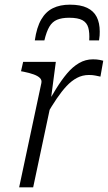

<svg xmlns="http://www.w3.org/2000/svg" viewBox="-20 -802 462 822"><path d="M279 -782Q237 -782 206.5 -767Q176 -752 156.5 -718.5Q137 -685 129 -629H170Q179 -667 191.5 -688Q204 -709 224.5 -717.5Q245 -726 276 -726Q314 -726 333 -715.5Q352 -705 358 -683.5Q364 -662 362 -629H404Q406 -641 406.5 -650Q407 -659 407 -667Q407 -704 394 -729.5Q381 -755 353 -768.5Q325 -782 279 -782ZM62 0H122L201 -372L197 -370L219 -537H79L70 -497L81 -495Q106 -490 124 -483.5Q142 -477 151 -468Q160 -459 157 -446ZM422 -542Q419 -543 407 -545.5Q395 -548 378 -548Q346 -548 318.5 -532Q291 -516 267 -487.5Q243 -459 219 -420Q195 -381 168 -335L180 -311Q202 -349 223 -380Q244 -411 265 -433.5Q286 -456 309.5 -468.5Q333 -481 361 -481Q377 -481 388.5 -478.5Q400 -476 410 -474Z"/></svg>

Font: Roboto Serif ExtraLight
Style: Italic
Weight: 250
Italic angle: -10°
Designer: Greg Gazdowicz
Foundry: Commercial Type
Version: Version 1.008